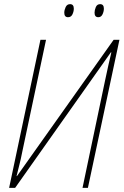

<svg xmlns="http://www.w3.org/2000/svg" viewBox="-20 -906 596 926"><path d="M336 -864Q336 -886 318 -886Q303 -886 296.5 -871.5Q290 -857 290 -845Q290 -823 308 -823Q323 -823 329.5 -837Q336 -851 336 -864ZM481 -864Q481 -886 463 -886Q448 -886 442 -871.5Q436 -857 436 -845Q436 -823 454 -823Q468 -823 474.5 -837Q481 -851 481 -864ZM53 0 515 -654 517 -653Q509 -619 502.5 -590.5Q496 -562 487 -519L378 0H404L556 -714H528L62 -57H60Q68 -91 74 -113.5Q80 -136 87 -172L202 -714H175L24 0Z"/></svg>

Font: Noto Sans Display SemiCondensed Thin
Style: Italic
Weight: 250
Width: 4
Designer: Monotype Design team
Foundry: Monotype Imaging Inc.
Version: 1.000